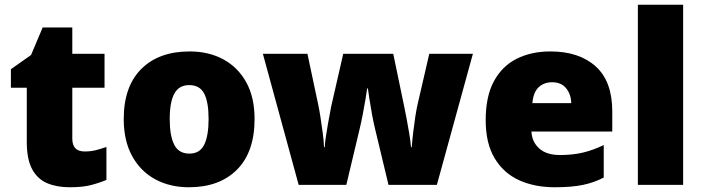

<svg xmlns="http://www.w3.org/2000/svg" viewBox="-20 -780 2968 810"><path d="M337 -141Q363 -141 384.5 -146.5Q406 -152 429 -160V-21Q398 -8 363 1Q328 10 274 10Q220 10 179.5 -7Q139 -24 116 -65.5Q93 -107 93 -182V-410H26V-488L111 -548L160 -664H285V-553H421V-410H285V-195Q285 -141 337 -141Z M1054 -278Q1054 -139 980 -64.5Q906 10 777 10Q697 10 635 -23.5Q573 -57 537.5 -121.5Q502 -186 502 -278Q502 -415 576 -489Q650 -563 780 -563Q860 -563 921.5 -530Q983 -497 1018.5 -433.5Q1054 -370 1054 -278ZM696 -278Q696 -207 715 -169.5Q734 -132 779 -132Q823 -132 841.5 -169.5Q860 -207 860 -278Q860 -349 841.5 -385Q823 -421 778 -421Q735 -421 715.5 -385Q696 -349 696 -278Z M1561 -242Q1555 -267 1549 -300Q1543 -333 1538.5 -362.5Q1534 -392 1532 -407H1529Q1527 -392 1522 -362Q1517 -332 1510.5 -298Q1504 -264 1497 -235L1441 0H1240L1089 -553H1277L1322 -341Q1327 -318 1332 -285.5Q1337 -253 1341.5 -219.5Q1346 -186 1347 -159H1350Q1351 -179 1355 -205Q1359 -231 1363.5 -257Q1368 -283 1372 -303Q1376 -323 1377 -330L1428 -553H1639L1686 -327Q1690 -308 1695.5 -278.5Q1701 -249 1706.5 -217Q1712 -185 1714 -159H1717Q1719 -186 1723 -220.5Q1727 -255 1732 -287.5Q1737 -320 1742 -341L1791 -553H1975L1823 0H1619Z M2302 -563Q2423 -563 2493 -500Q2563 -437 2563 -310V-225H2222Q2224 -182 2254.5 -154Q2285 -126 2343 -126Q2395 -126 2438 -136Q2481 -146 2527 -168V-31Q2487 -10 2439.5 0Q2392 10 2320 10Q2236 10 2170.5 -19.5Q2105 -49 2067 -112Q2029 -175 2029 -273Q2029 -373 2063.5 -437Q2098 -501 2159.5 -532Q2221 -563 2302 -563ZM2309 -433Q2275 -433 2252.5 -412Q2230 -391 2226 -345H2390Q2389 -382 2368.5 -407.5Q2348 -433 2309 -433Z M2862 0H2671V-760H2862Z"/></svg>

Font: Noto Sans Georgian Black
Style: Regular
Weight: 900
Designer: Monotype Design Team, Akaki Razmadze
Foundry: Google LLC
Version: Version 2.005; ttfautohint (v1.8.4.7-5d5b)